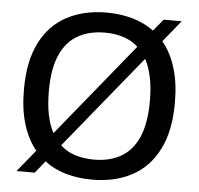

<svg xmlns="http://www.w3.org/2000/svg" viewBox="-53 -805 900 869"><g transform="rotate(5 397.0 -370.5)"><path d="M135.5 0.5H53L134 -99Q95.5 -145.5 74.8 -213Q54 -280.5 54 -370Q54 -499.5 96.8 -583.5Q139.5 -667.5 216.8 -708.5Q294 -749.5 397 -749.5Q461 -749.5 515.5 -733.8Q570 -718 612.5 -686.5L656.5 -740H738.5L659 -642Q698 -595.5 719 -527.5Q740 -459.5 740 -370Q740 -241 697 -156.8Q654 -72.5 576.8 -31.5Q499.5 9.5 397 9.5Q332.5 9.5 277.5 -6.2Q222.5 -22 180 -54.5ZM167 -373Q167 -312.5 176.5 -265.8Q186 -219 204.5 -185L548.5 -607.5Q519.5 -634 481 -646.2Q442.5 -658.5 397 -658.5Q327.5 -658.5 275.8 -630Q224 -601.5 195.5 -538.5Q167 -475.5 167 -373ZM397 -81.5Q467 -81.5 518.5 -110.2Q570 -139 598.2 -202Q626.5 -265 626.5 -367Q626.5 -428 616.8 -474.8Q607 -521.5 588.5 -556L244 -133Q273 -106 311.8 -93.8Q350.5 -81.5 397 -81.5Z"/></g></svg>

Font: Encode Sans SmExp Md
Style: Regular
Weight: 500
Width: 6
Designer: Multiple Designers
Foundry: Impallari Type
Version: Version 3.002; ttfautohint (v1.8.3) -l 8 -r 50 -G 200 -x 14 